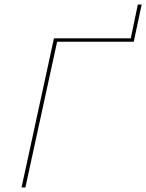

<svg xmlns="http://www.w3.org/2000/svg" viewBox="-20 -827 645 847"><path d="M605 -807 570 -643H232L92 0H75L218 -658H557L588 -807Z"/></svg>

Font: EauTest Thin
Style: Italic
Weight: 250
Italic angle: -12°
Designer: Christian Thalmann (Catharsis Fonts)
Version: Version 0.001;PS 000.001;hotconv 1.0.88;makeotf.lib2.5.64775